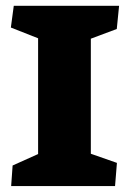

<svg xmlns="http://www.w3.org/2000/svg" viewBox="-20 -627 438 647"><path d="M108.4 -498V-107.9L22.5 -69.3L17.6 0H367.7L374 -78.1L286.1 -108.9V-496.6L373.5 -529.3L381.3 -607.4H26.4L16.6 -534.2Z"/></svg>

Font: Neuton ExtraBold
Style: Regular
Weight: 800
Designer: Brian M Zick
Foundry: Brian M Zick
Version: Version 1.560